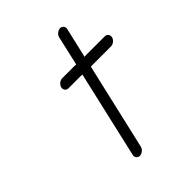

<svg xmlns="http://www.w3.org/2000/svg" viewBox="-186 -717 832 832"><g transform="rotate(-45 230.0 -301.0)"><path d="M297 -594 266 -458C261 -459 257 -459 253 -459H181C168 -459 153 -448 150 -434C147 -420 156 -409 169 -409H241C245 -409 249 -409 254 -408L162 -8C159 5 168 17 181 17C194 17 209 5 212 -8L304 -406C307 -407 309 -407 312 -407H428C441 -407 456 -418 459 -432C462 -446 453 -457 440 -457H324C321 -457 318 -457 315 -456L347 -594C350 -607 341 -619 328 -619C315 -619 300 -607 297 -594Z"/></g></svg>

Font: Electronic
Style: BookIt
Weight: 400
Version: Version 1.011